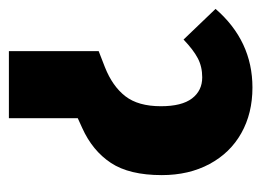

<svg xmlns="http://www.w3.org/2000/svg" viewBox="-104 -490 588 432"><g transform="rotate(90 190.0 -274.0)"><path d="M89 -202 125 -216Q168 -233 190.5 -262Q213 -291 213 -342Q213 -389 195.5 -412Q178 -435 148 -435Q124 -435 105 -425Q86 -415 63 -393L-6 -465Q66 -548 171 -548Q229 -548 273.5 -523Q318 -498 343 -451.5Q368 -405 368 -344Q368 -271 340.5 -229.5Q313 -188 262 -165L240 -155V0H89Z"/></g></svg>

Font: Fira Sans Extra Condensed
Style: Bold
Weight: 700
Width: 1
Designer: Carrois Corporate & Edenspiekermann AG
Foundry: Carrois Corporate GbR & Edenspiekermann AG
Version: Version 4.203